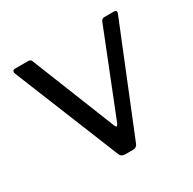

<svg xmlns="http://www.w3.org/2000/svg" viewBox="-123 -659 793 787"><g transform="rotate(-30 273.5 -265.0)"><path d="M508.4 -530Q515.4 -530 518 -525.7Q520.7 -521.4 518.2 -515.5L315.2 -14.9Q309.6 0 292 0H256Q236.9 0 231.3 -14.1L28.6 -514.8Q26.8 -521.4 29.7 -525.7Q32.7 -530 39.6 -530H102.1Q108.2 -530 112.3 -527.3Q116.4 -524.5 117.9 -518.7L274.8 -126Q281.5 -107 290.5 -127L446.5 -519.4Q449.1 -524.5 452.7 -527.3Q456.3 -530 461.7 -530H508.4Z"/></g></svg>

Font: Libre Franklin Thin
Style: Regular
Weight: 100
Designer: Pablo Impallari, Rodrigo Fuenzalida, Nhung Nguyen
Foundry: Impallari Type
Version: Version 3.000